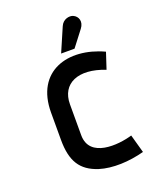

<svg xmlns="http://www.w3.org/2000/svg" viewBox="-130 -759 698 848"><g transform="rotate(-20 218.5 -334.5)"><path d="M376 -92C310 -72 169 -59 169 -169V-314C169 -411 254 -449 373 -402L398 -478C243 -550 78 -503 78 -308V-180C78 -79 111 -28 190 -2C251 17 329 13 400 -6ZM272 -538 328 -611C349 -638 339 -666 316 -676C300 -683 269 -678 257 -649L209 -538Z"/></g></svg>

Font: Advent Pro
Style: SemiBold
Weight: 600
Designer: Andreas Kalpakidis
Foundry: Andreas Kalpakidis
Version: Version 2.002 2008